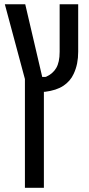

<svg xmlns="http://www.w3.org/2000/svg" viewBox="-20 -650 424 910"><path d="M98.1 240.2V-275.4L2.9 -629.9H99.6L180.2 -285.2Q187 -285.2 190.7 -285.4Q194.3 -285.6 197.3 -285.6Q230 -299.8 246.3 -327.4Q262.7 -355 262.7 -404.3V-629.9H350.6V-404.8Q350.6 -375.5 345.5 -349.6Q340.3 -323.7 329.1 -299.8Q313.5 -265.6 280.8 -243.7Q248 -221.7 192.9 -214.8H188V240.2Z"/></svg>

Font: Open Sans Condensed Medium
Style: Regular
Weight: 500
Width: 3
Designer: Monotype Design Team
Foundry: Monotype Imaging Inc.
Version: Version 3.000